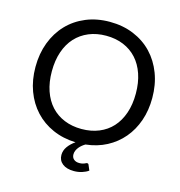

<svg xmlns="http://www.w3.org/2000/svg" viewBox="-127 -837 1054 1122"><g transform="rotate(15 400.0 -275.5)"><path d="M146 -358Q146 -292 164 -239.8Q182 -187.5 215.2 -151.2Q248.5 -115 295.5 -95.8Q342.5 -76.5 400 -76.5Q458 -76.5 505 -95.8Q552 -115 585 -151.2Q618 -187.5 636 -239.8Q654 -292 654 -358Q654 -424 636 -476.5Q618 -529 585 -565.2Q552 -601.5 505 -621Q458 -640.5 400 -640.5Q342.5 -640.5 295.5 -621Q248.5 -601.5 215.2 -565.2Q182 -529 164 -476.5Q146 -424 146 -358ZM508 146.5Q492.5 158 469.5 165.2Q446.5 172.5 421 172.5Q376.5 172.5 351.5 152.8Q326.5 133 326.5 100Q326.5 73 343.2 49.5Q360 26 387 7.5Q311 5 248.2 -22.8Q185.5 -50.5 140.8 -98.8Q96 -147 71.5 -213Q47 -279 47 -358Q47 -438.5 72.5 -505.8Q98 -573 144.5 -621.8Q191 -670.5 256 -697.5Q321 -724.5 400 -724.5Q479 -724.5 544.2 -697.5Q609.5 -670.5 656 -621.8Q702.5 -573 728 -505.8Q753.5 -438.5 753.5 -358Q753.5 -283.5 731.5 -220.2Q709.5 -157 669.2 -109.5Q629 -62 572.5 -32.2Q516 -2.5 446.5 5Q437 10.5 427.5 18.2Q418 26 410.5 35.2Q403 44.5 398.2 55.5Q393.5 66.5 393.5 78.5Q393.5 97.5 406 108.2Q418.5 119 439 119Q450.5 119 458 117.2Q465.5 115.5 470.5 113.2Q475.5 111 478.8 109.2Q482 107.5 484.5 107.5Q491.5 107.5 494 113.5Z"/></g></svg>

Font: Lato
Style: Regular
Weight: 400
Designer: Lukasz Dziedzic with Adam Twardoch and Botio Nikoltchev
Foundry: tyPoland Lukasz Dziedzic
Version: Version 2.015; 2015-08-06; http://www.latofonts.com/